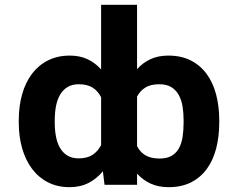

<svg xmlns="http://www.w3.org/2000/svg" viewBox="-20 -770 991 800"><path d="M58.2 -268.5Q58.2 -328.5 72.4 -378Q86.6 -427.6 113.8 -463.2Q141 -498.9 180.6 -518.6Q220.2 -538.4 271 -538.4Q312.5 -538.4 344.6 -523.3Q376.8 -508.2 401.3 -480.8V-750H551.1V-481.9Q574.9 -508.5 606.9 -523.4Q638.8 -538.4 681.1 -538.4Q734.7 -538.4 774.5 -518.3Q814.3 -498.2 840.7 -462.4Q867.2 -426.5 880.3 -377.1Q893.5 -327.8 893.5 -269.2V-259.2Q893.5 -200.3 880.5 -150.7Q867.5 -101.2 841.3 -65.5Q815 -29.8 775.4 -9.9Q735.8 9.9 682.5 9.9Q639.9 9.9 607.6 -5Q575.3 -19.9 551.1 -46.5V0H415.5L408.7 -56.5Q383.5 -25.6 349.1 -7.8Q314.6 9.9 269.5 9.9Q219.5 9.9 180 -10.3Q140.6 -30.5 113.6 -66.4Q86.6 -102.3 72.4 -151.5Q58.2 -200.6 58.2 -258.5ZM551.1 -367.9V-161.2Q557.2 -149.1 565.7 -139.6Q574.2 -130 585.6 -123.2Q596.9 -116.5 611.7 -112.9Q626.4 -109.4 644.9 -109.4Q675.1 -109.4 694.6 -120.6Q714.1 -131.7 725.3 -151.8Q736.5 -171.9 740.8 -199.4Q745 -226.9 745 -259.2V-269.2Q745 -298.3 740.8 -325.5Q736.5 -352.6 725.3 -373.4Q714.1 -394.2 694.4 -406.6Q674.7 -419 643.5 -419Q607.6 -419 585.6 -405.2Q563.6 -391.3 551.1 -367.9ZM208.1 -268.5V-258.5Q208.1 -228.7 213.1 -201.9Q218 -175.1 229.6 -154.7Q241.1 -134.2 260.3 -122.2Q279.5 -110.1 308.2 -110.1Q343 -110.1 365.6 -124.8Q388.1 -139.6 401.3 -165.5V-364.7Q388.1 -391 365.8 -405Q343.4 -419 308.9 -419Q281.2 -419 262.1 -407.7Q242.9 -396.3 230.8 -376.1Q218.8 -355.8 213.4 -328.3Q208.1 -300.8 208.1 -268.5Z"/></svg>

Font: Cannonade
Style: Bold
Weight: 700
Designer: Rasmus Andersson
Foundry: rsms
Version: Version 3.012;git-f93a4a705